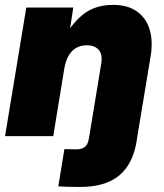

<svg xmlns="http://www.w3.org/2000/svg" viewBox="-20 -553 665 780"><path d="M216.8 204.1 241.7 52.7Q256.3 52.7 265.4 53.2Q274.4 53.7 290.5 53.7Q313 53.7 325.2 43.5Q337.4 33.2 340.8 11.2L342.8 0H538.1L534.7 22.5Q519.5 114.3 463.6 160.4Q407.7 206.5 304.7 206.5Q272.9 206.5 253.4 205.8Q233.9 205.1 216.8 204.1ZM241.2 -274.4 196.3 0H0.5L86.9 -522.5H277.8L255.9 -380.9L233.9 -386.7Q267.1 -453.1 316.2 -493.2Q365.2 -533.2 439 -533.2Q499 -533.2 536.6 -506.3Q574.2 -479.5 588.1 -432.4Q602.1 -385.3 591.8 -323.7L538.1 0H342.8L391.1 -293.5Q397.5 -332.5 380.9 -350.8Q364.3 -369.1 332.5 -369.1Q307.1 -369.1 288.3 -357.7Q269.5 -346.2 257.8 -325Q246.1 -303.7 241.2 -274.4Z"/></svg>

Font: Inter 28pt Black
Style: Italic
Weight: 900
Italic angle: -9.3988°
Designer: Rasmus Andersson
Foundry: rsms
Version: Version 4.001;git-66647c0bb